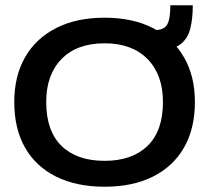

<svg xmlns="http://www.w3.org/2000/svg" viewBox="-20 -696 790 727"><path d="M376 11Q269 11 192 -27.5Q115 -66 74.5 -137.5Q34 -209 34 -310Q34 -407 74.5 -478.5Q115 -550 192 -589.5Q269 -629 376 -629Q483 -629 559.5 -589.5Q636 -550 677 -478.5Q718 -407 718 -310Q718 -209 677 -137.5Q636 -66 559.5 -27.5Q483 11 376 11ZM376 -87Q480 -87 538.5 -143.5Q597 -200 597 -310Q597 -413 538.5 -472.5Q480 -532 376 -532Q271 -532 213 -472.5Q155 -413 155 -310Q155 -200 213 -143.5Q271 -87 376 -87ZM580 -507 565 -582Q601 -582 613 -603Q625 -624 625 -676H710Q710 -624 700 -586Q690 -548 662 -527.5Q634 -507 580 -507Z"/></svg>

Font: Inconsolata ExtraExpanded
Style: Bold
Weight: 700
Width: 8
Monospace: yes
Designer: Raph Levien, Cyreal, Brenton Simpson
Foundry: Raph Levien, Cyreal, Google
Version: Version 3.100; ttfautohint (v1.8.4.7-5d5b)